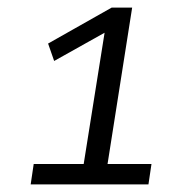

<svg xmlns="http://www.w3.org/2000/svg" viewBox="-20 -725 460 507"><path d="M61 -238 69 -292H201L258 -650L273 -648L123 -564L107 -610L275 -705H329L264 -292H380L372 -238Z"/></svg>

Font: Nunito Sans 7pt Condensed
Style: Italic
Weight: 400
Width: 3
Italic angle: -9°
Designer: Vernon Adams
Foundry: Vernon Adams
Version: Version 3.101;gftools[0.9.27]